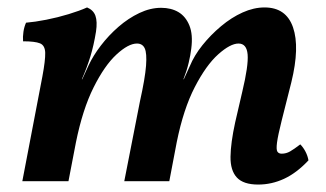

<svg xmlns="http://www.w3.org/2000/svg" viewBox="-20 -487 877 516"><path d="M674 9Q634 9 616.5 -10Q599 -29 599.5 -66Q600 -103 612 -158L631 -240Q648 -311 645.5 -340.5Q643 -370 621 -370Q599 -370 566.5 -341Q534 -312 503.5 -253Q473 -194 455 -105L435 0H314L356 -214Q370 -277 372.5 -310.5Q375 -344 369 -357Q363 -370 348 -370Q325 -370 293 -340.5Q261 -311 231.5 -252Q202 -193 184 -104L164 0H40L94 -282Q102 -325 101.5 -345Q101 -365 87.5 -370.5Q74 -376 42 -376Q41 -388 43 -401.5Q45 -415 50 -426Q74 -428 104.5 -434Q135 -440 164.5 -449Q194 -458 214 -467Q231 -460 236.5 -444.5Q242 -429 238 -402Q232 -365 223 -335.5Q214 -306 200 -274H201L218 -311Q230 -337 251 -364.5Q272 -392 298.5 -415Q325 -438 354.5 -452Q384 -466 413 -466Q440 -466 459.5 -454.5Q479 -443 489 -418.5Q499 -394 494 -356Q492 -339 487 -318Q482 -297 473 -274H474L490 -309Q502 -338 524 -365.5Q546 -393 574 -416.5Q602 -440 632 -453.5Q662 -467 691 -467Q749 -467 767.5 -413.5Q786 -360 763 -266L737 -163Q727 -123 724.5 -104Q722 -85 725.5 -79.5Q729 -74 737 -74Q749 -74 759.5 -80Q770 -86 787 -99Q795 -91 801 -79.5Q807 -68 809 -56Q777 -22 743.5 -6.5Q710 9 674 9Z"/></svg>

Font: Vollkorn SemiBold
Style: Italic
Weight: 600
Italic angle: -11°
Designer: Friedrich Althausen
Foundry: Friedrich Althausen
Version: Version 5.000